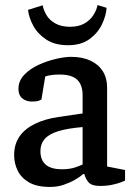

<svg xmlns="http://www.w3.org/2000/svg" viewBox="-20 -731 532 760"><path d="M178 9Q126 9 95 -9Q64 -27 50 -55.5Q36 -84 36 -117Q36 -160 57 -190.5Q78 -221 117.5 -240.5Q157 -260 212 -268L307 -282V-355Q307 -381 297.5 -399.5Q288 -418 268 -427Q248 -436 216 -436Q193 -436 177.5 -433Q162 -430 159 -428L144 -337Q143 -336 134 -332.5Q125 -329 106 -329Q84 -329 68.5 -341.5Q53 -354 53 -379Q53 -411 76 -435Q99 -459 133 -474.5Q167 -490 202 -498Q237 -506 261 -506Q306 -506 338 -491Q370 -476 387 -449Q404 -422 404 -384V-72L475 -58V-16Q473 -15 459 -9.5Q445 -4 423.5 0.5Q402 5 375 5Q343 5 330.5 -9.5Q318 -24 314 -42H309Q297 -31 277 -19.5Q257 -8 232 0.5Q207 9 178 9ZM225 -61Q258 -61 281 -69.5Q304 -78 307 -80V-228Q247 -223 210 -211.5Q173 -200 156.5 -180.5Q140 -161 140 -133Q140 -61 225 -61ZM249 -552Q197 -552 163 -574.5Q129 -597 111.5 -629.5Q94 -662 91 -692L149 -710Q152 -692 163.5 -672Q175 -652 198.5 -638.5Q222 -625 257 -625Q292 -625 315 -638.5Q338 -652 350.5 -672.5Q363 -693 366 -711L402 -700Q400 -669 383.5 -634.5Q367 -600 334 -576Q301 -552 249 -552Z"/></svg>

Font: Faustina Light Medium
Style: Regular
Weight: 500
Version: Version 1.200